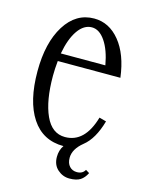

<svg xmlns="http://www.w3.org/2000/svg" viewBox="-101 -563 571 761"><g transform="rotate(15 184.5 -183.0)"><path d="M258.8 136.2Q231.4 136.2 210.2 117.4Q189 98.6 189 65.9Q189 38.6 203.1 18.1Q117.7 18.1 72.3 -50.8Q26.9 -119.6 26.9 -242.2Q26.9 -359.4 71.5 -430.7Q116.2 -502 190.9 -502Q252.4 -502 295.9 -448.7Q339.4 -395.5 351.1 -301.8H94.2Q90.8 -268.6 90.8 -240.2Q90.8 -138.2 118.2 -78.1Q145.5 -18.1 199.2 -18.1Q280.3 -18.1 312 -127.9L340.8 -120.1Q319.3 -43.9 277.8 -11.2Q238.8 20.5 238.8 56.2Q238.8 78.6 250.5 91.3Q262.2 104 280.8 104Q304.2 104 314 85.9L329.1 95.2Q318.8 116.2 303 126.2Q287.1 136.2 258.8 136.2ZM98.1 -334H280.8Q270 -395 245.8 -430.4Q221.7 -465.8 190.9 -465.8Q158.2 -465.8 133.8 -430.9Q109.4 -396 98.1 -334Z"/></g></svg>

Font: Margherita Light
Style: Regular
Weight: 300
Designer: James Puckett
Foundry: Dunwich Type Founders
Version: Version 1.008;hotconv 1.0.109;makeotfexe 2.5.65596